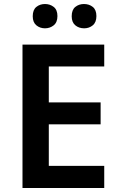

<svg xmlns="http://www.w3.org/2000/svg" viewBox="-20 -936 599 956"><path d="M499 0H92V-714H499V-605H223V-426H481V-317H223V-110H499ZM143 -855Q143 -887 161 -901.5Q179 -916 204 -916Q229 -916 247.5 -901.5Q266 -887 266 -856Q266 -825 247.5 -810Q229 -795 204 -795Q179 -795 161 -810Q143 -825 143 -855ZM337 -855Q337 -887 355 -901.5Q373 -916 398 -916Q424 -916 442 -901.5Q460 -887 460 -856Q460 -825 442 -810Q424 -795 399 -795Q373 -795 355 -810Q337 -825 337 -855Z"/></svg>

Font: Noto Sans Nag Mundari SemiBold
Style: Regular
Weight: 600
Version: Version 1.000